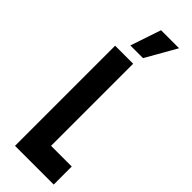

<svg xmlns="http://www.w3.org/2000/svg" viewBox="-319 -998 1017 1017"><g transform="rotate(45 189.0 -490.0)"><path d="M208 -750V-135H363V0H73V-750ZM129 -808 187 -980H322L224 -808Z"/></g></svg>

Font: Mohave Light
Style: Regular
Weight: 300
Designer: Gumpita Rahayu
Foundry: Tokotype
Version: Version 2.003